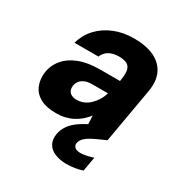

<svg xmlns="http://www.w3.org/2000/svg" viewBox="-173 -657 948 1000"><g transform="rotate(30 301.5 -157.5)"><path d="M188 12Q128 12 92 -8Q56 -28 41.5 -62.5Q27 -97 31 -138Q37 -186 66.5 -222.5Q96 -259 148 -279.5Q200 -300 273 -300H393Q400 -338 397 -361.5Q394 -385 377.5 -396.5Q361 -408 325 -408Q291 -408 267 -394.5Q243 -381 232 -354H88Q103 -407 139 -446Q175 -485 228.5 -507Q282 -529 347 -529Q420 -529 469 -505.5Q518 -482 539 -437Q560 -392 548 -326L491 0H363L360 -73Q345 -54 327.5 -38.5Q310 -23 288 -11.5Q266 0 241 6Q216 12 188 12ZM245 -102Q267 -102 286.5 -110Q306 -118 322 -133Q338 -148 350.5 -167.5Q363 -187 370 -211L371 -213H276Q251 -213 233 -205.5Q215 -198 205 -185Q195 -172 193 -155Q190 -129 204.5 -115.5Q219 -102 245 -102ZM366 214Q328 214 298 202Q268 190 253.5 165.5Q239 141 245 104Q250 76 268 50Q286 24 323.5 -0.5Q361 -25 424 -50L470 -69L490 0L437 24Q398 42 380.5 57.5Q363 73 359 91Q356 108 367 118Q378 128 401 128Q416 128 436 124Q456 120 477 113L462 199Q441 206 416.5 210Q392 214 366 214Z"/></g></svg>

Font: DM Sans 11pt Black
Style: Italic
Weight: 900
Italic angle: -10°
Version: Version 4.004;gftools[0.9.30]